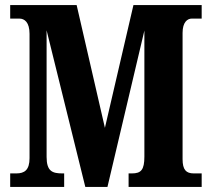

<svg xmlns="http://www.w3.org/2000/svg" viewBox="-20 -734 831 754"><path d="M20 0H232V-53H225C186 -53 163 -61 163 -118V-615L315 0H402L547 -614V-119C547 -67 534 -53 498 -53H485V0H772V-53H741C711 -53 697 -67 697 -109V-605C697 -647 716 -661 733 -661H772V-714H504L392 -232L281 -714H20V-661H56C76 -661 96 -647 96 -601V-113C96 -66 76 -53 44 -53H20Z"/></svg>

Font: Noto Serif Hebrew ExtraCondensed ExtraBold
Style: Regular
Weight: 800
Width: 2
Designer: Monotype Design Team
Foundry: Monotype Imaging Inc.
Version: Version 2.004